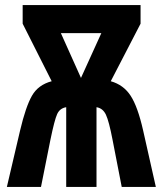

<svg xmlns="http://www.w3.org/2000/svg" viewBox="-20 -734 640 754"><path d="M219 -604H378L298 -428ZM141 0 178 -185Q194 -263 204.5 -286Q215 -309 240 -313V0H359V-313Q384 -309 396 -283.5Q408 -258 422 -185L458 0H592L542 -222Q521 -315 493 -358Q465 -401 415 -415L532 -641V-714H69V-641L183 -415Q130 -401 105.5 -358Q81 -315 59 -222L7 0Z"/></svg>

Font: Noto Sans Mono UI
Style: Bold
Weight: 700
Designer: Monotype Design team
Foundry: Monotype Imaging Inc.
Version: 1.000